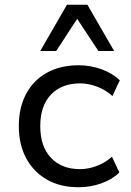

<svg xmlns="http://www.w3.org/2000/svg" viewBox="-20 -777 548 806"><path d="M309 9Q233 9 177 -23Q121 -55 90 -112.5Q59 -170 59 -248Q59 -326 90 -383.5Q121 -441 177.5 -472Q234 -503 310 -503Q361 -503 407 -486Q453 -469 483 -440L452 -374Q423 -400 387 -413.5Q351 -427 317 -427Q239 -427 194 -380Q149 -333 149 -247Q149 -162 194 -114.5Q239 -67 316 -67Q351 -67 386.5 -80.5Q422 -94 450 -119L481 -53Q452 -24 406 -7.5Q360 9 309 9ZM149 -563 261 -757H347L459 -563H393L304 -698L216 -563Z"/></svg>

Font: Nunito Sans 8pt
Style: Regular
Weight: 400
Version: Version 3.101;gftools[0.9.27]